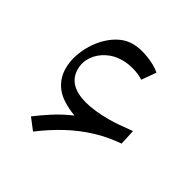

<svg xmlns="http://www.w3.org/2000/svg" viewBox="-104 -557 669 658"><g transform="rotate(30 230.5 -227.5)"><path d="M195.1 -130.2Q154.8 -112.8 122.2 -91.5Q89.6 -70.2 67.4 -53.2L99.6 -11.7Q145.2 -46.1 190.7 -70.5Q236.2 -94.8 283.8 -109.3Q331.4 -123.8 383 -127.7L395.4 -184.5Q361.6 -181.1 342.3 -179.5Q323 -177.9 303.8 -177.9Q247.1 -177.9 207.2 -188.3Q167.2 -198.8 146.3 -220.2Q125.4 -241.7 125.4 -273.8Q125.4 -302.5 141.3 -325.7Q157.2 -348.8 183.8 -362.6Q210.4 -376.5 242.7 -376.5Q266.2 -376.5 289.7 -369.7Q313.2 -362.9 331.9 -351L365 -398Q344.9 -415.9 309.9 -429.4Q275 -442.9 246.2 -442.9Q220.9 -442.9 197.7 -431.8Q174.5 -420.7 154.4 -401.5Q134.3 -382.4 119.6 -358.3Q104.9 -334.1 96.5 -308Q88.1 -281.9 88.1 -256.3Q88.1 -215 112.2 -183.8Q136.3 -152.6 195.1 -130.2Z"/></g></svg>

Font: Pinar-VF
Style: Regular
Weight: 300
Designer: Amin Abedi
Version: Version 3.0